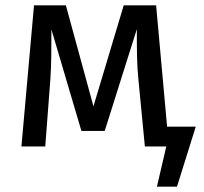

<svg xmlns="http://www.w3.org/2000/svg" viewBox="-20 -547 761 717"><path d="M149 0 168 -250C172 -305 172 -371 172 -437L284 -58H371L491 -438C491 -359 491 -307 497 -249L521 0H601L566 150H641L711 -74H604L563 -527H442L329 -150L226 -527H107L60 0Z"/></svg>

Font: FiraGO Unicode
Style: Regular
Weight: 400
Designer: bBox Type
Foundry: bBox Type GmbH
Version: Version 1.001;PS 001.001;hotconv 1.0.88;makeotf.lib2.5.64775